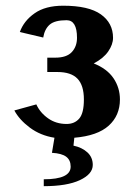

<svg xmlns="http://www.w3.org/2000/svg" viewBox="-20 -470 478 666"><path d="M106 -107.9Q119.1 -79.1 146.7 -59.6Q174.3 -40 210.9 -40Q238.8 -40 254.9 -58.8Q271 -77.6 271 -125Q271 -173.8 248.8 -197Q226.6 -220.2 179.2 -220.2H144V-270H171.9Q210.9 -270 229 -289.3Q247.1 -308.6 247.1 -338.9Q247.1 -399.9 210.9 -399.9Q169.9 -399.9 152.3 -384.5Q134.8 -369.1 129.9 -339.8L48.8 -358.9Q62.5 -397.5 99.9 -423.8Q137.2 -450.2 199.2 -450.2Q287.6 -450.2 329.8 -420.2Q372.1 -390.1 372.1 -338.9Q372.1 -315.9 355.5 -291.7Q338.9 -267.6 305.2 -250Q351.6 -231.4 373.8 -198.5Q396 -165.5 396 -125Q396 -69.3 357.2 -34.2Q318.4 1 237.8 7.8L234.9 35.2Q264.6 41.5 283.2 58.6Q301.8 75.7 301.8 102.1Q301.8 133.8 257.1 154.8Q212.4 175.8 131.8 175.8V151.9Q225.1 151.9 225.1 107.9Q225.1 85.4 209.7 73.7Q194.3 62 160.2 60.1L168.9 7.8Q120.1 0 83.5 -27.3Q46.9 -54.7 29.8 -86.9Z"/></svg>

Font: Pfennig
Style: Bold
Weight: 700
Version: Version 20120410 ; ttfautohint (v0.8)